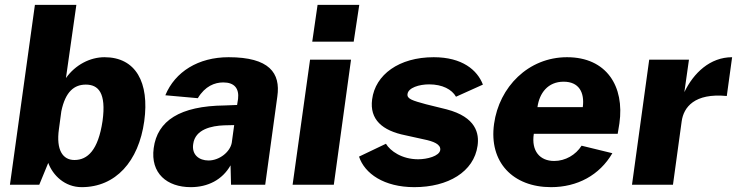

<svg xmlns="http://www.w3.org/2000/svg" viewBox="-20 -762 3040 792"><path d="M317 10C457 10 552 -96 575 -262C597 -422 540 -526 411 -526C352 -526 291 -495 252 -440L295 -742H124L21 0H142L179 -90C198 -39 247 10 317 10ZM287 -102C239 -102 211 -143 223 -229L233 -303C250 -385 287 -413 334 -413C385 -413 419 -380 403 -263C385 -142 341 -102 287 -102Z M767 10C837 10 897 -20 931 -80L933 0H1074L1124 -364C1138 -461 1091 -526 923 -526C798 -526 702 -466 662 -369L796 -357C826 -407 866 -422 901 -422C947 -422 967 -397 962 -354L958 -329L907 -327C722 -325 629 -264 614 -151C600 -47 669 10 767 10ZM840 -100C801 -100 770 -124 777 -168C785 -229 853 -243 904 -245L946 -246L936 -173C929 -135 885 -100 840 -100Z M1462 -742H1290L1268 -590H1439ZM1428 -516H1259L1187 0H1357Z M1689 10C1828 10 1935 -53 1950 -161C1957 -210 1945 -279 1822 -311L1737 -332C1682 -347 1658 -354 1661 -374C1664 -400 1709 -414 1750 -414C1805 -414 1844 -393 1861 -363L1972 -413C1949 -473 1887 -526 1769 -526C1626 -526 1528 -454 1515 -352C1504 -269 1557 -223 1652 -204L1729 -187C1768 -179 1799 -167 1796 -143C1792 -118 1742 -105 1705 -105C1638 -105 1590 -139 1572 -169L1461 -116C1484 -46 1564 10 1689 10Z M2182 -210H2528L2535 -253C2557 -406 2482 -526 2319 -526C2159 -526 2039 -403 2018 -251C1996 -93 2096 10 2253 10C2361 10 2453 -39 2506 -130L2379 -161C2355 -123 2312 -98 2266 -98C2207 -98 2171 -139 2182 -210ZM2197 -320C2205 -378 2240 -425 2305 -425C2368 -425 2392 -381 2384 -320Z M2587 0H2756L2792 -262C2800 -319 2844 -379 2978 -366L3000 -526C2909 -526 2841 -461 2803 -382L2822 -516H2658Z"/></svg>

Font: United Sans ExtraBold
Style: Italic
Weight: 800
Italic angle: -8°
Designer: Pablo Impallari, Rodrigo Fuenzalida (Modified by Dan O. Williams)
Version: Version 1.000;PS 001.000;hotconv 1.0.88;makeotf.lib2.5.64775